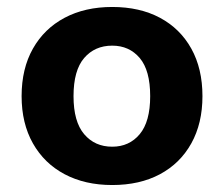

<svg xmlns="http://www.w3.org/2000/svg" viewBox="-20 -521 643 551"><path d="M302 10Q224 10 165.5 -21Q107 -52 74.5 -109.5Q42 -167 42 -245Q42 -324 74.5 -381.5Q107 -439 165.5 -470Q224 -501 302 -501Q381 -501 439 -470Q497 -439 529 -381.5Q561 -324 561 -245Q561 -167 529 -109.5Q497 -52 439 -21Q381 10 302 10ZM302 -100Q351 -100 381 -136Q411 -172 411 -245Q411 -319 381 -354.5Q351 -390 302 -390Q252 -390 221.5 -354.5Q191 -319 191 -245Q191 -172 221.5 -136Q252 -100 302 -100Z"/></svg>

Font: Chiron GoRound TC
Style: Bold
Weight: 700
Designer: Ryoko NISHIZUKA 西塚涼子 (kana, bopomofo & ideographs); Paul D. Hunt (Latin, Greek & Cyrillic); Sandoll Communications 산돌커뮤니
Foundry: Adobe
Version: Version 1.000;hotconv 1.1.1;makeotfexe 2.6.0